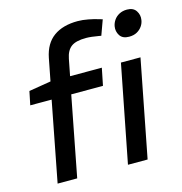

<svg xmlns="http://www.w3.org/2000/svg" viewBox="-111 -861 910 961"><g transform="rotate(-15 344.0 -380.0)"><path d="M69.7 0 149.6 -413.9H38.8L53.3 -484.4L167.6 -503.2L190.2 -619.4Q204.4 -691 251.9 -725.3Q299.5 -759.7 376.7 -759.7Q402.1 -759.7 431.4 -754Q460.7 -748.3 479.4 -742.3L500.8 -736.1L472.5 -658.2L459.4 -660.4Q442.6 -663.4 425.6 -665.4Q408.6 -667.4 395.2 -667.4Q342.9 -667.4 318.4 -649.1Q293.9 -630.8 285.8 -588.9L269.1 -503.2H433.6L415.6 -413.9H251.2L171.2 0ZM434.2 0 532.6 -503.2H633.9L536 0ZM606 -617.5Q572.5 -617.5 558.6 -639.3Q544.8 -661.1 549.2 -686.7Q552.1 -703.3 562.2 -718.1Q572.3 -733 589.7 -742.3Q607.2 -751.6 630.1 -751.6Q662.5 -751.6 676.8 -729.9Q691.1 -708.2 686.7 -682.5Q684.5 -666.2 674.4 -651.4Q664.3 -636.5 647.4 -627Q630.5 -617.5 606 -617.5Z"/></g></svg>

Font: REM Medium
Style: Italic
Weight: 500
Italic angle: -11°
Designer: Octavio Pardo
Foundry: Ashler Design
Version: Version 1.005;gftools[0.9.28]